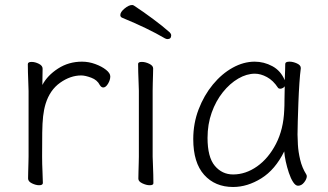

<svg xmlns="http://www.w3.org/2000/svg" viewBox="-20 -730 1308 766"><path d="M94 -367V-106Q94 -99 93.5 -81Q93 -63 92.5 -44.5Q92 -26 92 -18Q92 -6 107.5 1.5Q123 9 136 9Q151 9 151 0Q151 -17 149.5 -46Q148 -75 148 -106Q148 -163 148.5 -201Q149 -239 152 -266Q155 -293 162 -316Q179 -371 220 -400Q261 -429 304 -429Q320 -429 344 -420Q368 -411 378 -391Q384 -381 392 -381Q402 -381 411 -396Q420 -411 420 -425Q420 -438 403 -451.5Q386 -465 360 -474.5Q334 -484 307 -484Q254 -484 211.5 -456.5Q169 -429 149 -391Q149 -409 149.5 -426.5Q150 -444 150 -456Q150 -468 135 -475.5Q120 -483 106 -483Q91 -483 91 -474Q91 -463 91.5 -441Q92 -419 93 -398Q94 -377 94 -367Z M663 -589Q663 -595 657 -601Q630 -625 591 -654Q552 -683 514 -708Q510 -710 507 -710Q494 -710 477 -696Q460 -682 460 -670Q460 -662 468 -659Q519 -638 561.5 -617.5Q604 -597 638 -577Q644 -574 648 -574Q663 -574 663 -589ZM534 -368V-105Q534 -98 533.5 -80Q533 -62 532.5 -43.5Q532 -25 532 -17Q532 -6 548 1.5Q564 9 577 9Q592 9 592 1Q592 -11 591.5 -34Q591 -57 590 -78Q589 -99 589 -105V-368Q589 -380 589.5 -398Q590 -416 590.5 -432.5Q591 -449 591 -457Q591 -468 575.5 -475.5Q560 -483 546 -483Q531 -483 531 -475Q531 -464 531.5 -442Q532 -420 533 -399Q534 -378 534 -368Z M1180 -457V-459Q1180 -470 1164.5 -477Q1149 -484 1135 -484Q1118 -484 1118 -475Q1118 -468 1117.5 -450.5Q1117 -433 1116 -410Q1100 -448 1066.5 -466Q1033 -484 996 -484Q952 -484 908.5 -460Q865 -436 829.5 -393Q794 -350 772.5 -294Q751 -238 751 -175Q751 -81 794.5 -32.5Q838 16 910 16Q967 16 1022.5 -18.5Q1078 -53 1114 -126Q1115 -109 1120 -86Q1125 -63 1132.5 -40.5Q1140 -18 1149.5 -3.5Q1159 11 1169 11Q1183 11 1193.5 -2.5Q1204 -16 1204 -27Q1204 -30 1202 -34Q1185 -61 1177.5 -93Q1170 -125 1168.5 -152.5Q1167 -180 1167 -193Q1167 -211 1168 -246Q1169 -281 1170.5 -321.5Q1172 -362 1174.5 -398.5Q1177 -435 1180 -457ZM1116 -386Q1115 -361 1115 -333.5Q1115 -306 1114 -291Q1111 -214 1081 -156Q1051 -98 1005.5 -66Q960 -34 910 -34Q866 -34 837 -68.5Q808 -103 808 -180Q808 -234 824.5 -280.5Q841 -327 869 -362Q897 -397 930.5 -416.5Q964 -436 997 -436Q1020 -436 1045 -422.5Q1070 -409 1089 -380Q1092 -376 1098 -376Q1103 -376 1108.5 -379Q1114 -382 1116 -386Z"/></svg>

Font: Klee One
Style: Regular
Weight: 400
Designer: Fontworks Inc.
Foundry: Fontworks Inc.
Version: Version 1.100